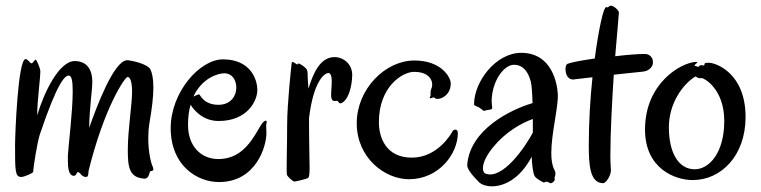

<svg xmlns="http://www.w3.org/2000/svg" viewBox="-20 -618 2681 676"><path d="M517 -33C512 -43 502 -82 502 -131C502 -148 503 -165 506 -184C516 -241 520 -281 520 -310C520 -343 515 -362 510 -373C500 -394 438 -406 428 -406C381 -406 319 -239 294 -168C295 -243 305 -297 305 -331C305 -370 288 -403 243 -403C189 -403 136 -296 111 -212V-214C111 -264 122 -341 122 -367C122 -378 109 -408 105 -408C102 -408 96 -395 91 -395C85 -395 79 -410 70 -410C43 -410 33 -142 33 -107C33 -16 33 5 55 5C66 5 97 -9 97 -13C97 -28 111 -116 120 -144C183 -331 209 -352 222 -352C232 -352 236 -334 236 -297C236 -224 220 -98 219 -71V-49C219 -3 233 1 240 1C249 1 250 -12 254 -12C264 -12 265 5 283 5C293 5 290 -8 292 -17C347 -240 420 -347 429 -347C439 -347 445 -328 445 -295C445 -249 430 -161 430 -91C430 -31 434 8 489 11C506 11 506 -14 509 -15C514 -16 520 -16 520 -22C520 -25 519 -28 517 -33Z M917 -178C918 -181 919 -185 919 -188C919 -191 918 -193 916 -193C891 -195 866 -58 749 -58C687 -58 642 -104 642 -178C642 -206 645 -229 651 -249C666 -226 697 -192 750 -192C850 -192 886 -262 886 -301C886 -341 860 -409 765 -409C683 -409 581 -293 581 -167C581 -34 675 23 751 23C881 23 918 -102 918 -149C918 -161 917 -171 917 -178ZM770 -360C796 -360 812 -338 812 -309C812 -282 794 -249 749 -249C721 -249 698 -259 683 -284C682 -285 681 -286 680 -286C678 -286 670 -282 661 -278C691 -343 747 -360 770 -360Z M1220 -351C1222 -393 1188 -417 1158 -417C1104 -417 1081 -353 1066 -306C1064 -331 1063 -350 1063 -359C1063 -379 1052 -380 1047 -386C1040 -391 1029 -398 1028 -392C1026 -387 1009 -407 1007 -397C1006 -387 991 -254 991 -179C991 -103 988 -17 990 -4C991 4 1011 20 1015 21C1021 22 1058 12 1064 9C1069 6 1070 -4 1070 -30C1070 -60 1068 -113 1068 -202C1085 -342 1127 -361 1136 -361C1145 -361 1148 -348 1148 -331C1148 -312 1145 -290 1146 -278C1148 -256 1162 -264 1167 -263C1173 -262 1173 -246 1189 -259C1208 -274 1219 -314 1220 -351Z M1592 -150C1592 -164 1579 -164 1574 -157C1570 -149 1522 -63 1430 -63C1338 -63 1314 -135 1314 -188C1314 -312 1396 -365 1438 -365C1497 -365 1509 -327 1498 -304C1495 -296 1496 -288 1496 -282C1496 -279 1491 -273 1494 -272C1498 -270 1506 -279 1511 -273C1518 -263 1567 -275 1567 -324C1567 -346 1534 -405 1439 -405C1336 -405 1236 -304 1236 -184C1236 -63 1334 13 1420 13C1525 13 1592 -76 1592 -150Z M1944 -286C1942 -323 1924 -432 1815 -432C1726 -432 1649 -331 1649 -250C1649 -245 1662 -244 1672 -236C1683 -228 1682 -226 1689 -229C1697 -232 1714 -230 1713 -239C1712 -247 1711 -255 1711 -263C1712 -331 1753 -390 1790 -390C1818 -390 1839 -370 1849 -330C1852 -318 1854 -290 1855 -255C1777 -232 1635 -162 1625 -38C1624 -26 1636 -7 1668 25C1676 32 1692 38 1712 38C1752 38 1809 15 1852 -66C1853 -38 1857 -7 1862 1C1866 10 1882 18 1893 24C1899 27 1900 16 1915 26C1923 31 1936 17 1933 11C1930 5 1941 -3 1932 -20C1924 -35 1921 -56 1921 -79C1921 -148 1946 -241 1944 -286ZM1856 -151C1829 -100 1749 17 1689 -7C1678 -11 1669 -43 1718 -102C1760 -153 1816 -185 1856 -199Z M2159 -574C2159 -581 2142 -598 2130 -598C2124 -598 2123 -592 2119 -592C2118 -592 2115 -593 2114 -593C2105 -593 2088 -517 2074 -412C2031 -406 1994 -399 1980 -394C1973 -392 1971 -383 1971 -374C1971 -365 1974 -338 1999 -338C2001 -338 2003 -339 2005 -339L2066 -346C2058 -271 2053 -187 2053 -106C2053 -37 2057 27 2104 27C2112 27 2131 3 2131 -19C2131 -24 2129 -42 2129 -69C2129 -154 2135 -261 2141 -355L2245 -366C2268 -369 2279 -385 2279 -398C2279 -401 2278 -404 2278 -407C2277 -414 2268 -428 2251 -428C2226 -428 2187 -425 2146 -420C2153 -504 2159 -567 2159 -574Z M2605 -206C2605 -361 2500 -397 2476 -397C2463 -397 2461 -397 2460 -390C2459 -383 2451 -393 2442 -386L2438 -382C2435 -384 2432 -385 2428 -386C2417 -388 2447 -401 2429 -400C2377 -397 2252 -325 2251 -164C2250 -24 2357 16 2419 16C2519 16 2605 -70 2605 -206ZM2429 -349C2440 -341 2442 -343 2451 -343C2459 -343 2530 -305 2530 -192C2530 -80 2477 -22 2426 -22C2369 -22 2335 -80 2335 -170C2335 -254 2384 -322 2429 -349Z"/></svg>

Font: Oregano
Style: Regular
Weight: 400
Designer: Astigmatic (AOETI)
Foundry: Astigmatic (AOETI)
Version: Version 1.000